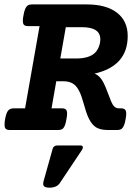

<svg xmlns="http://www.w3.org/2000/svg" viewBox="-20 -600 640 886"><path d="M569.3 -433.6Q569.3 -295.4 416.5 -260.3Q439 -251 453.1 -226.6Q466.3 -203.6 481.4 -161.6Q492.2 -134.3 492.7 -132.3Q499.5 -116.2 507.8 -108.2Q516.1 -100.1 528.3 -100.1H537.6Q550.8 -100.1 556.6 -94.7Q562.5 -89.4 562.5 -75.2Q562.5 -65.4 559.6 -49.8Q556.2 -29.3 551 -18.6Q545.9 -7.8 538.8 -3.9Q531.7 0 520 0H477.5Q439.5 0 418.7 -15.6Q397.9 -31.2 383.3 -67.9Q377 -83 368.2 -115.2Q360.8 -140.1 355.7 -155.5Q350.6 -170.9 342.3 -185.5Q331.1 -206.1 314 -215.6Q296.9 -225.1 271 -225.1H239.7L217.8 -100.1H265.1Q277.8 -100.1 283.7 -95Q289.6 -89.8 289.6 -75.7Q289.6 -65.9 286.6 -49.8Q283.2 -29.3 278.3 -18.6Q273.4 -7.8 266.4 -3.9Q259.3 0 247.6 0H25.9Q12.7 0 6.8 -5.4Q1 -10.7 1 -24.9Q1 -37.1 3.4 -49.8Q8.8 -79.6 17.6 -89.8Q26.4 -100.1 43.5 -100.1H95.7L162.6 -479.5H110.4Q97.2 -479.5 91.3 -484.6Q85.4 -489.7 85.4 -503.9Q85.4 -514.2 88.4 -529.3Q91.8 -549.8 96.9 -560.5Q102.1 -571.3 109.1 -575.4Q116.2 -579.6 127.9 -579.6H380.4Q470.7 -579.6 520 -541.3Q569.3 -502.9 569.3 -433.6ZM258.3 -330.1H331.1Q393.6 -330.1 420.4 -358.4Q430.7 -369.6 436.8 -386Q442.9 -402.3 442.9 -418.5Q442.9 -446.8 421.6 -460.7Q400.4 -474.6 356.4 -474.6H283.7ZM362.3 80.1Q362.3 85.9 357.9 92.3L255.9 245.1Q241.7 266.1 207.5 266.1Q193.4 266.1 186.3 261.7Q179.2 257.3 179.2 247.6Q179.2 243.2 180.7 237.3L223.6 84.5Q225.6 78.6 231 75Q236.3 71.3 243.7 71.3H352.1Q362.3 71.3 362.3 80.1Z"/></svg>

Font: Courier Prime
Style: Bold Italic
Weight: 700
Italic angle: -10°
Designer: Alan Dague-Greene
Foundry: Quote-Unquote Apps
Version: Version 3.018